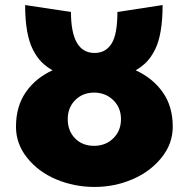

<svg xmlns="http://www.w3.org/2000/svg" viewBox="-20 -722 747 757"><path d="M43 -222.2Q43 -302.7 81.8 -358.6Q120.6 -414.6 187 -444.8Q161.6 -459.5 143.3 -478Q125 -496.6 109.9 -526.1Q94.7 -555.7 86.9 -599.6Q79.1 -643.6 79.1 -702.1L259.8 -674.8Q259.8 -513.2 353 -513.2Q396.5 -513.2 419.7 -549.8Q442.9 -586.4 442.9 -674.8L621.1 -702.1Q621.1 -643.6 613.5 -599.6Q606 -555.7 591.1 -526.1Q576.2 -496.6 558.1 -478Q540 -459.5 515.1 -444.8Q582 -414.1 621.6 -358.4Q661.1 -302.7 661.1 -222.2Q661.1 -154.8 616.2 -99.6Q571.3 -44.4 501 -14.6Q430.7 15.1 353 15.1Q272.9 15.1 202.1 -14.6Q131.3 -44.4 87.2 -99.6Q43 -154.8 43 -222.2ZM351.1 -147Q396.5 -147 426.8 -176.8Q457 -206.5 457 -252Q457 -297.9 426.3 -327.4Q395.5 -356.9 351.1 -356.9Q306.2 -356.9 276.6 -327.4Q247.1 -297.9 247.1 -252Q247.1 -206.1 275.9 -176.5Q304.7 -147 351.1 -147Z"/></svg>

Font: Hussar Preview
Style: Bold
Weight: 700
Foundry: Cannot Into Space Fonts, PlusOne Fonts
Version: Version 2.29RC2 "Millennial"